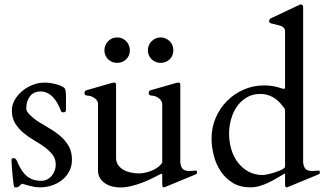

<svg xmlns="http://www.w3.org/2000/svg" viewBox="-20 -825 1464 861"><path d="M31.7 -106.4Q31.7 -112.8 34.2 -114.3Q36.6 -115.7 42 -115.7Q46.4 -115.7 49.6 -112.8Q52.7 -109.9 54.9 -106Q57.1 -102.1 58.3 -98.1Q59.6 -94.2 61 -91.3Q69.3 -73.7 78.9 -59.3Q88.4 -44.9 100.8 -34.9Q113.3 -24.9 128.9 -19.5Q144.5 -14.2 164.6 -14.2Q179.7 -14.2 191.7 -20.3Q203.6 -26.4 212.2 -36.9Q220.7 -47.4 225.3 -60.3Q230 -73.2 230 -86.9Q230 -112.8 215.6 -131.3Q201.2 -149.9 179.7 -165.5Q158.2 -181.2 132.6 -196Q106.9 -210.9 85 -229.2Q63 -247.6 48.1 -271.7Q33.2 -295.9 33.2 -330.1Q33.2 -354 45.9 -376.5Q58.6 -398.9 79.1 -416.3Q99.6 -433.6 126 -444.1Q152.3 -454.6 180.2 -454.6Q195.8 -454.6 209.7 -452.1Q223.6 -449.7 235.4 -446.3Q247.1 -442.9 254.9 -439.2Q262.7 -435.5 265.1 -433.6Q269 -430.7 271.2 -426.8Q273.4 -422.9 274.4 -416.7Q275.4 -410.6 275.6 -401.4Q275.9 -392.1 275.9 -378.9V-334Q275.9 -329.1 273.9 -325.2Q272 -321.3 264.6 -321.3Q257.8 -321.3 255.6 -323.7Q253.4 -326.2 252 -331.1Q246.1 -346.2 237.8 -361.3Q229.5 -376.5 218.5 -388.4Q207.5 -400.4 193.1 -407.7Q178.7 -415 160.6 -415Q147.5 -415 136 -410.2Q124.5 -405.3 116.2 -395.5Q107.9 -385.7 102.8 -371.1Q97.7 -356.4 97.7 -337.9Q97.7 -331.1 102.8 -323.2Q107.9 -315.4 116.2 -307.6Q124.5 -299.8 134.3 -292Q144 -284.2 153.8 -278.3Q178.7 -262.7 205.1 -247.3Q231.4 -231.9 253.2 -212.6Q274.9 -193.4 288.8 -168.5Q302.7 -143.6 302.7 -108.9Q302.7 -80.1 290.8 -57.1Q278.8 -34.2 259 -18.3Q239.3 -2.4 213.6 6.3Q188 15.1 160.6 15.1Q146.5 15.1 132.8 12.7Q119.1 10.3 107.7 7.1Q96.2 3.9 89.1 1.5Q82 -1 81.5 -1Q78.1 -1 75.2 1.2Q72.3 3.4 69.1 6.6Q65.9 9.8 62.5 12.5Q59.1 15.1 54.2 15.1H45.9Q43 15.1 40.8 0.7Q38.6 -13.7 36.9 -32.5Q35.2 -51.3 33.4 -71.8Q31.7 -92.3 31.7 -106.4Z M383.8 -394.5Q380.4 -395.5 376.2 -395.8Q372.1 -396 368.2 -396.7Q364.3 -397.5 361.6 -399.7Q358.9 -401.9 358.9 -407.2Q358.9 -411.6 360.4 -415Q361.8 -418.5 368.2 -420.4L480 -452.6Q483.4 -453.6 486.8 -454.1Q490.2 -454.6 493.2 -454.6Q500.5 -454.6 500.5 -444.3V-116.7Q500.5 -99.1 509 -86.2Q517.6 -73.2 531.5 -64.7Q545.4 -56.2 564 -51.8Q582.5 -47.4 602.1 -47.4Q617.7 -47.4 633.3 -51Q648.9 -54.7 663.1 -60.8Q677.2 -66.9 688.7 -75.7Q700.2 -84.5 707.5 -95.2V-359.4Q706.1 -372.6 695.1 -382.1Q684.1 -391.6 671.9 -394.5Q668.5 -395.5 664.3 -395.8Q660.2 -396 656.2 -396.7Q652.3 -397.5 649.7 -399.7Q647 -401.9 647 -407.2Q647 -411.6 648.4 -415Q649.9 -418.5 656.2 -420.4L768.1 -452.6Q771.5 -453.6 774.9 -454.1Q778.3 -454.6 781.2 -454.6Q784.7 -454.6 786.6 -452.1Q788.6 -449.7 788.6 -442.9V-96.2Q791 -75.7 800 -66.9Q809.1 -58.1 830.1 -58.1L858.4 -60.1Q862.3 -60.1 863 -56.4Q863.8 -52.7 863.8 -49.8Q863.8 -48.3 862.3 -46.4Q860.8 -44.4 855 -42L725.1 11.7Q724.1 12.7 720 13.9Q715.8 15.1 714.8 15.1Q709.5 15.1 708.5 10Q707.5 4.9 707.5 1V-43Q706.5 -45.4 706.3 -45.7Q706.1 -45.9 705.1 -45.9Q703.6 -45.9 702.4 -45.2Q701.2 -44.4 698.2 -43.5Q681.6 -34.7 660.2 -24.2Q638.7 -13.7 615.2 -4.9Q591.8 3.9 566.9 9.8Q542 15.6 517.6 15.6Q503.4 15.6 486.6 12Q469.7 8.3 454.6 -0.7Q439.5 -9.8 429.4 -24.7Q419.4 -39.6 419.4 -61.5V-359.4Q419.4 -372.6 407.7 -382.1Q396 -391.6 383.8 -394.5ZM700.2 -543Q688.5 -543 678 -547.4Q667.5 -551.8 659.7 -559.3Q651.9 -566.9 647.5 -577.1Q643.1 -587.4 643.1 -599.1Q643.1 -611.3 647.5 -621.8Q651.9 -632.3 659.7 -640.1Q667.5 -647.9 678 -652.6Q688.5 -657.2 700.2 -657.2Q712.4 -657.2 722.9 -652.6Q733.4 -647.9 741.2 -640.1Q749 -632.3 753.2 -621.8Q757.3 -611.3 757.3 -599.1Q757.3 -587.4 753.2 -577.1Q749 -566.9 741.2 -559.3Q733.4 -551.8 722.9 -547.4Q712.4 -543 700.2 -543ZM505.4 -543Q493.2 -543 482.7 -547.4Q472.2 -551.8 464.6 -559.3Q457 -566.9 452.6 -577.1Q448.2 -587.4 448.2 -599.1Q448.2 -611.3 452.6 -621.8Q457 -632.3 464.6 -640.1Q472.2 -647.9 482.7 -652.6Q493.2 -657.2 505.4 -657.2Q517.6 -657.2 528.1 -652.6Q538.6 -647.9 546.1 -640.1Q553.7 -632.3 558.1 -621.8Q562.5 -611.3 562.5 -599.1Q562.5 -587.4 558.1 -577.1Q553.7 -566.9 546.1 -559.3Q538.6 -551.8 528.1 -547.4Q517.6 -543 505.4 -543Z M1007.3 -226.1Q1007.3 -190.9 1016.8 -157.2Q1026.4 -123.5 1045.7 -97.7Q1064.9 -71.8 1093.5 -55.9Q1122.1 -40 1160.2 -40Q1163.1 -40 1172.1 -41.7Q1181.2 -43.5 1192.1 -46.1Q1203.1 -48.8 1215.1 -52.7Q1227.1 -56.6 1236.8 -61Q1246.6 -65.4 1252.4 -69.8Q1258.3 -74.2 1258.3 -78.1V-330.1Q1258.3 -331.5 1257.3 -334.7Q1256.3 -337.9 1255.9 -338.9Q1254.9 -339.8 1251.2 -344.7Q1247.6 -349.6 1246.1 -351.1Q1228 -375.5 1202.9 -389.6Q1177.7 -403.8 1147.9 -403.8Q1112.3 -403.8 1085.9 -387.9Q1059.6 -372.1 1042.2 -346.9Q1024.9 -321.8 1016.1 -289.8Q1007.3 -257.8 1007.3 -226.1ZM1319.8 -801.8Q1322.3 -802.7 1324.7 -804Q1327.1 -805.2 1328.6 -805.2Q1339.4 -805.2 1339.4 -791.5V-96.2Q1341.8 -75.7 1350.8 -66.9Q1359.9 -58.1 1380.9 -58.1L1409.2 -60.1Q1413.1 -60.1 1413.8 -56.4Q1414.6 -52.7 1414.6 -49.8Q1414.6 -48.3 1413.1 -46.4Q1411.6 -44.4 1405.8 -42L1275.9 11.7Q1274.9 12.7 1270.8 13.9Q1266.6 15.1 1265.6 15.1Q1260.3 15.1 1259.3 10Q1258.3 4.9 1258.3 1V-43.5Q1258.3 -46.4 1257.3 -46.4Q1256.3 -46.4 1254.4 -45.4Q1237.3 -35.6 1219.2 -24.9Q1201.2 -14.2 1182.1 -5.1Q1163.1 3.9 1143.1 9.5Q1123 15.1 1102.1 15.1Q1057.1 15.1 1024.4 -4.6Q991.7 -24.4 970.5 -55.9Q949.2 -87.4 939 -126.5Q928.7 -165.5 928.7 -204.1Q928.7 -252.4 946.8 -295.4Q964.8 -338.4 996.6 -370.8Q1028.3 -403.3 1071.3 -422.6Q1114.3 -441.9 1164.1 -441.9Q1179.2 -441.9 1194.3 -440.2Q1209.5 -438.5 1225.1 -434.1Q1231 -432.6 1239 -429.7Q1247.1 -426.8 1254.9 -426.8Q1255.9 -426.8 1256.8 -427.2L1258.3 -431.6V-683.1Q1258.3 -694.3 1252.4 -700.4Q1246.6 -706.5 1237.1 -709.7Q1227.5 -712.9 1216.6 -715.1Q1205.6 -717.3 1194.8 -720.2Q1191.4 -721.7 1189.2 -723.9Q1187 -726.1 1187 -731.9Q1187 -734.9 1188.7 -737.8Q1190.4 -740.7 1195.3 -743.2Z"/></svg>

Font: Kurinto Book Core
Style: Regular
Weight: 400
Designer: Kurinto was developed by Clint Goss from a range of fonts that are compatible with the SIL Open Font License Version 1.1
Foundry: Clinton F. Goss
Version: Version 2.196; July 25, 2020